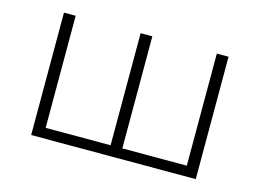

<svg xmlns="http://www.w3.org/2000/svg" viewBox="-76 -656 1071 791"><g transform="rotate(15 459.0 -261.0)"><path d="M810 -522V0H108V-522H158V-44H435V-522H485V-44H760V-522Z"/></g></svg>

Font: Montserrat Atlas Light
Style: Regular
Weight: 300
Designer: Julieta Ulanovsky
Foundry: Julieta Ulanovsky
Version: Version 7.200